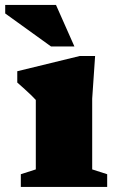

<svg xmlns="http://www.w3.org/2000/svg" viewBox="-42 -736 467 756"><path d="M332.5 -515.5 321 -347.5V-69L380 -50V0H40V-50L99 -69V-342.5Q93 -349.5 81.2 -360.8Q69.5 -372 55.2 -385Q41 -398 26 -411V-455.5L272 -515.5ZM251 -553H159L-21.5 -683V-716.5H178.5Z"/></svg>

Font: Newsreader 9pt ExtraBold
Style: Regular
Weight: 800
Designer: Hugues Gentile
Foundry: Production Type
Version: Version 1.003